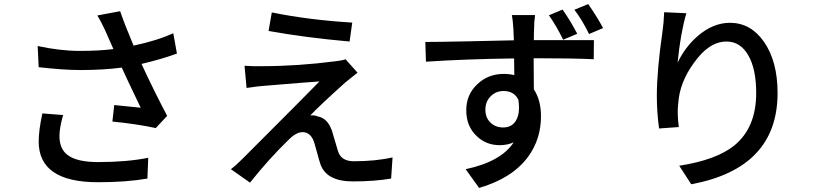

<svg xmlns="http://www.w3.org/2000/svg" viewBox="-20 -855 4040 943"><path d="M290 -290Q272 -227 272 -187Q272 -123 313 -93Q358 -59 462 -59Q603 -59 708 -80L704 22Q601 40 461 40Q170 40 170 -160Q170 -214 188 -298ZM849 -592Q780 -566 675 -541Q739 -403 801 -286L745 -226Q653 -246 532 -258L541 -339L671 -326Q600 -474 578 -523Q488 -511 374 -511Q294 -511 170 -525L165 -629Q276 -605 370 -605Q468 -605 537 -614L503 -691Q481 -741 458 -779L570 -800Q593 -733 636 -631Q754 -656 831 -692Z M1315 -794Q1496 -757 1710 -744L1697 -651Q1474 -671 1299 -703ZM1736 -498 1677 -451Q1548 -335 1504 -288Q1525 -290 1541 -283Q1588 -275 1610 -214L1640 -113Q1655 -63 1718 -63Q1825 -63 1908 -82L1901 22Q1819 36 1713 36Q1584 36 1554 -48Q1548 -65 1538 -103Q1526 -147 1523 -156Q1506 -206 1466 -206Q1435 -206 1398 -169Q1300 -74 1208 42L1114 -24Q1137 -41 1171 -75Q1503 -407 1549 -455Q1511 -453 1272 -433Q1252 -432 1191 -423L1181 -532Q1221 -529 1270 -530Q1440 -530 1627 -554Q1662 -558 1677 -564Z M2873 -688Q2839 -758 2801 -807L2869 -835Q2916 -767 2942 -717ZM2746 -660Q2712 -729 2676 -780L2743 -808Q2783 -751 2815 -689ZM2390 -252Q2414 -229 2451 -229Q2493 -229 2513 -261Q2536 -297 2526 -365Q2505 -408 2453 -408Q2417 -408 2392 -384Q2364 -358 2364 -316Q2364 -276 2390 -252ZM2608 -781Q2603 -749 2603 -709Q2602 -696 2602 -658H2897L2896 -564Q2798 -569 2601 -569Q2602 -516 2602 -416Q2637 -363 2637 -284Q2637 -171 2573 -84Q2495 21 2333 68L2267 -24Q2441 -61 2503 -156Q2472 -142 2434 -142Q2368 -142 2322 -186Q2270 -234 2270 -314Q2270 -391 2325 -442Q2378 -492 2454 -492Q2482 -492 2506 -486L2505 -568Q2268 -565 2072 -552L2069 -649Q2132 -649 2275 -652L2504 -657Q2501 -715 2502 -708Q2498 -764 2494 -781Z M3351 -790Q3322 -691 3308 -547Q3345 -625 3408 -679Q3483 -743 3565 -743Q3667 -743 3732 -650Q3799 -554 3799 -398Q3799 -29 3375 50L3316 -41Q3497 -69 3586 -140Q3694 -228 3694 -398Q3694 -515 3656 -582Q3617 -651 3548 -651Q3462 -651 3388 -546Q3317 -449 3311 -345Q3305 -299 3314 -231L3217 -224Q3206 -305 3206 -384Q3206 -508 3234 -702Q3240 -741 3242 -795Z"/></svg>

Font: Noto Sans S Chinese Medium
Style: Regular
Weight: 500
Designer: Ryoko NISHIZUKA  (kana & ideographs); Paul D. Hunt (Latin, Greek & Cyrillic); Wenlong ZHANG  (bopomofo); Sandoll Communi
Foundry: Adobe Systems Incorporated
Version: Version 1.000;PS 1;hotconv 1.0.78;makeotf.lib2.5.61930